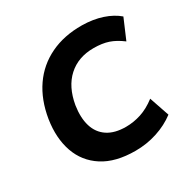

<svg xmlns="http://www.w3.org/2000/svg" viewBox="-163 -868 1017 1030"><g transform="rotate(-30 346.0 -352.5)"><path d="M389 11Q266 11 189 -38.5Q112 -88 82 -174Q52 -260 69 -370Q87 -480 140.5 -557.5Q194 -635 279.5 -676Q365 -717 475 -716Q544 -715 599.5 -696.5Q655 -678 692 -646L639 -522Q598 -553 559.5 -566Q521 -579 468 -579Q373 -579 311 -523Q249 -467 231 -362Q220 -290 236 -237Q252 -184 295.5 -155Q339 -126 409 -126Q456 -126 502.5 -141Q549 -156 596 -192L638 -69Q588 -31 523.5 -10Q459 11 389 11Z"/></g></svg>

Font: Mulish ExtraLight ExtraBold
Style: Italic
Weight: 800
Italic angle: -9°
Version: Version 3.603